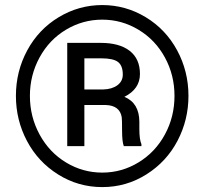

<svg xmlns="http://www.w3.org/2000/svg" viewBox="-20 -741 826 771"><path d="M43.9 -356Q43.9 -454.6 89.6 -539.1Q135.3 -623.5 216.1 -672.1Q296.9 -720.7 390.6 -720.7Q484.4 -720.7 564.9 -672.1Q645.5 -623.5 691.2 -539.1Q736.8 -454.6 736.8 -356Q736.8 -259.8 692.9 -175.8Q648.9 -91.8 568.1 -40.8Q487.3 10.3 390.6 10.3Q294.4 10.3 213.6 -40.3Q132.8 -90.8 88.4 -174.8Q43.9 -258.8 43.9 -356ZM100.1 -356Q100.1 -272 139.2 -200.4Q178.2 -128.9 245.4 -88.4Q312.5 -47.9 390.6 -47.9Q469.2 -47.9 536.6 -89.1Q604 -130.4 642.3 -201.2Q680.7 -272 680.7 -356Q680.7 -439.5 642.3 -510Q604 -580.6 536.6 -621.3Q469.2 -662.1 390.6 -662.1Q312.5 -662.1 245.1 -621.8Q177.7 -581.5 138.9 -510.3Q100.1 -439 100.1 -356ZM318.8 -319.3V-154.3H250V-568.8H384.8Q459.5 -568.8 500.7 -536.9Q542 -504.9 542 -443.8Q542 -383.8 479.5 -352.1Q539.1 -327.6 539.6 -252.4V-222.7Q539.6 -180.7 547.9 -162.1V-154.3H477.1Q470.2 -171.9 470.2 -217Q470.2 -262.2 468.8 -270.5Q460.9 -317.4 404.8 -319.3ZM318.8 -381.8H395Q430.2 -382.8 451.7 -398.9Q473.1 -415 473.1 -441.4Q473.1 -477.1 454.1 -491.9Q435.1 -506.8 386.2 -506.8H318.8Z"/></svg>

Font: Mardoto
Style: Regular
Weight: 400
Designer: Christian Robertson, Vahan Hovhannisyan
Foundry: Google
Version: Version 1.000